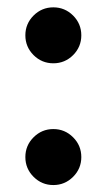

<svg xmlns="http://www.w3.org/2000/svg" viewBox="-20 -499 298 536"><path d="M73.7 -345.2Q50.8 -368.2 50.8 -400.4Q50.8 -432.6 73.7 -455.6Q96.7 -478.5 128.9 -478.5Q161.1 -478.5 184.1 -455.6Q207 -432.6 207 -400.4Q207 -368.2 184.1 -345.2Q161.1 -322.3 128.9 -322.3Q96.7 -322.3 73.7 -345.2ZM73.7 -5.4Q50.8 -28.3 50.8 -60.5Q50.8 -92.8 73.7 -115.7Q96.7 -138.7 128.9 -138.7Q161.1 -138.7 184.1 -115.7Q207 -92.8 207 -60.5Q207 -28.3 184.1 -5.4Q161.1 17.6 128.9 17.6Q96.7 17.6 73.7 -5.4Z"/></svg>

Font: Monomachus
Style: Medium
Weight: 500
Designer: Alexey Kryukov
Version: Version 1.0